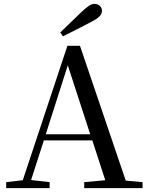

<svg xmlns="http://www.w3.org/2000/svg" viewBox="-20 -974 766 994"><path d="M292 -806 306 -786C355 -810 403 -835 451 -860C495 -882 508 -900 508 -918C508 -937 492 -954 469 -954C452 -954 435 -943 403 -913C368 -880 331 -843 292 -806ZM331 -636 447 -279H217ZM416 0H718V-31L631 -39L394 -737H329L98 -41L12 -31V0H237V-31L141 -42L207 -247H458L525 -41L416 -31Z"/></svg>

Font: Noto Serif KR Medium
Style: Regular
Weight: 500
Designer: Ryoko NISHIZUKA 西塚涼子 (kana & ideographs); Frank Grießhammer (Latin, Greek & Cyrillic); Wenlong ZHANG 张文龙 (bopomofo); San
Foundry: Adobe
Version: Version 2.001;hotconv 1.1.0;makeotfexe 2.6.0